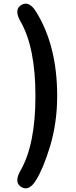

<svg xmlns="http://www.w3.org/2000/svg" viewBox="-20 -841 418 1051"><path d="M178 144Q139 208 97 183Q55 158 92 93Q174 -49 174 -315.5Q174 -582 92 -724Q55 -789 97 -814Q139 -839 178 -776Q293 -590 293 -316Q293 -170 254 -40Q217 81 178 144Z"/></svg>

Font: Resource Han Rounded JP
Style: Bold
Weight: 700
Designer: Cyano Hao (round all glyphs); Ryoko NISHIZUKA 西塚涼子 (kana, bopomofo & ideographs); Paul D. Hunt (Latin, Greek & Cyrillic)
Foundry: Cyano Hao
Version: 0.990